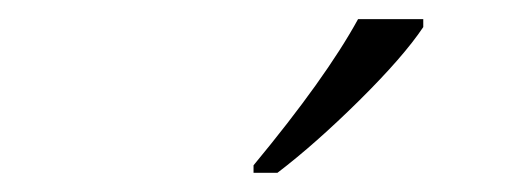

<svg xmlns="http://www.w3.org/2000/svg" viewBox="-20 -786 535 200"><path d="M244.1 -606V-613.8Q319.3 -704.6 353 -766.1H420.9V-757.8Q400.4 -727.1 354.5 -681.6Q308.6 -636.2 269 -606Z"/></svg>

Font: TypoPRO Open Sans Condensed
Style: Italic
Weight: 300
Width: 3
Italic angle: -12°
Foundry: Ascender Corporation
Version: Version 1.10